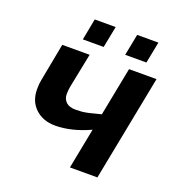

<svg xmlns="http://www.w3.org/2000/svg" viewBox="-126 -796 836 901"><g transform="rotate(20 291.5 -346.0)"><path d="M562.5 -528.3 459.5 0H322.3L361.8 -202.6Q315.9 -181.6 272.7 -171.1Q229.5 -160.6 189.5 -160.6Q128.9 -160.6 90.3 -196.5Q51.8 -232.4 51.8 -293Q51.8 -319.8 56.2 -340.8L91.8 -528.3H228.5L193.8 -356Q190.4 -335.4 190.4 -318.8Q190.4 -294.4 206.3 -279.1Q222.2 -263.7 253.9 -263.7Q270 -263.7 284.4 -264.9Q298.8 -266.1 320.3 -271Q341.8 -275.9 377.9 -285.6L425.3 -528.3ZM512.2 -692.4 491.2 -585.4H385.3L406.2 -692.4ZM298.8 -692.4 277.8 -585.4H173.8L194.3 -692.4Z"/></g></svg>

Font: Arimo
Style: Italic
Weight: 400
Italic angle: -12°
Designer: Steve Matteson
Foundry: Monotype Imaging Inc.
Version: Version 1.33